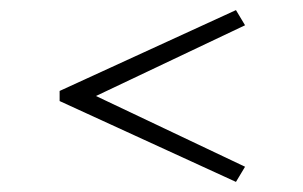

<svg xmlns="http://www.w3.org/2000/svg" viewBox="-20 -500 600 380"><path d="M447 -480 465 -450 151 -301V-319L465 -170L447 -140L98 -300V-320Z"/></svg>

Font: Kalnia SemiExpanded
Style: Regular
Weight: 400
Width: 6
Designer: Frida Medrano
Foundry: Frida Medrano
Version: Version 1.105